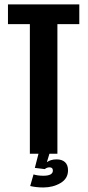

<svg xmlns="http://www.w3.org/2000/svg" viewBox="-20 -695 396 868"><path d="M115 0V-586H16V-675H338.5V-586H239.5V0ZM176 152.5Q143.5 152.5 116.5 146L131.5 93.5Q139 96 151 97.8Q163 99.5 176 99.5Q219 99.5 219 76Q219 61.5 204 61.5Q192 61.5 182.5 69.5L137.5 64L154 0H203.5L192 38Q199.5 32.5 210.5 29Q221.5 25.5 236 25.5Q260 25.5 273.8 38Q287.5 50.5 287.5 75Q287.5 112.5 253.5 132.5Q219.5 152.5 176 152.5Z"/></svg>

Font: Anybody Condensed SemiBold
Style: Regular
Weight: 600
Width: 3
Designer: Tyler Finck
Foundry: Etcetera Type Company
Version: Version 1.010; ttfautohint (v1.8.3) -l 8 -r 50 -G 200 -x 14 